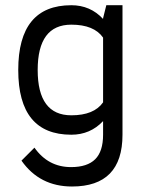

<svg xmlns="http://www.w3.org/2000/svg" viewBox="-20 -508 531 724"><path d="M441.9 0Q441.9 195.3 251.5 195.3Q129.4 195.3 61 97.7L109.9 48.8Q161.6 122.1 248 122.1Q309.1 122.1 338.9 92.5Q368.7 63 368.7 0V-51.3Q320.3 0 249 0Q48.8 0 48.8 -244.1Q48.8 -488.3 249 -488.3Q320.8 -488.3 368.7 -436.5V-439.5L380.9 -488.3H441.9ZM122.1 -244.1Q122.1 -73.2 249 -73.2Q334.5 -73.2 368.7 -122.1V-366.2Q334.5 -415 249 -415Q122.1 -415 122.1 -244.1Z"/></svg>

Font: Sanitrixie
Style: Regular
Weight: 400
Designer: Jayvee D. Enaguas (Grand Chaos)
Version: Version 1.1 - 6/9/2013